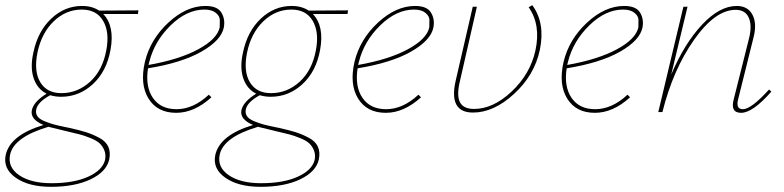

<svg xmlns="http://www.w3.org/2000/svg" viewBox="-72 -433 3030 742"><path d="M463 -393 461 -379H327Q372 -332 355 -240Q340 -157 287 -108Q234 -59 164 -59Q142 -59 122 -65Q74 -39 68 -10Q65 5 72.5 16Q80 27 99 35Q118 43 136.5 48Q155 53 185 59Q192 60 195 61Q236 70 261 78Q286 86 311.5 99.5Q337 113 346.5 134Q356 155 350 184Q339 231 278 260Q217 289 125 289Q39 289 -11 254Q-61 219 -50 166Q-33 89 96 50Q44 28 51 -7Q58 -40 108 -71Q72 -89 58 -131Q44 -173 57 -230Q74 -312 126 -361Q178 -410 245 -410Q284 -410 311 -392ZM339 -240Q352 -309 326.5 -352.5Q301 -396 244 -396Q183 -396 136 -351Q89 -306 73 -231Q58 -158 83.5 -115.5Q109 -73 165 -73Q228 -73 276.5 -117.5Q325 -162 339 -240ZM334 185Q338 164 331 147.5Q324 131 312.5 120.5Q301 110 277.5 100.5Q254 91 236.5 86.5Q219 82 189 75Q126 60 115 57Q-19 97 -33 165Q-43 213 2 244Q47 275 127 275Q213 275 268.5 250Q324 225 334 185Z M722 -410Q768 -410 783.5 -384.5Q799 -359 793 -327Q783 -277 706.5 -233.5Q630 -190 500 -169Q489 -98 519 -54.5Q549 -11 610 -11Q675 -11 735 -67L745 -57Q679 3 609 3Q536 3 502 -52Q468 -107 488 -194Q509 -281 578.5 -345.5Q648 -410 722 -410ZM777 -327Q777 -339 777.5 -354.5Q778 -370 762.5 -383Q747 -396 718 -396Q650 -396 587.5 -335Q525 -274 505 -194L502 -182Q621 -203 694 -242.5Q767 -282 777 -327Z M1273 -393 1271 -379H1137Q1182 -332 1165 -240Q1150 -157 1097 -108Q1044 -59 974 -59Q952 -59 932 -65Q884 -39 878 -10Q875 5 882.5 16Q890 27 909 35Q928 43 946.5 48Q965 53 995 59Q1002 60 1005 61Q1046 70 1071 78Q1096 86 1121.5 99.5Q1147 113 1156.5 134Q1166 155 1160 184Q1149 231 1088 260Q1027 289 935 289Q849 289 799 254Q749 219 760 166Q777 89 906 50Q854 28 861 -7Q868 -40 918 -71Q882 -89 868 -131Q854 -173 867 -230Q884 -312 936 -361Q988 -410 1055 -410Q1094 -410 1121 -392ZM1149 -240Q1162 -309 1136.5 -352.5Q1111 -396 1054 -396Q993 -396 946 -351Q899 -306 883 -231Q868 -158 893.5 -115.5Q919 -73 975 -73Q1038 -73 1086.5 -117.5Q1135 -162 1149 -240ZM1144 185Q1148 164 1141 147.5Q1134 131 1122.5 120.5Q1111 110 1087.5 100.5Q1064 91 1046.5 86.5Q1029 82 999 75Q936 60 925 57Q791 97 777 165Q767 213 812 244Q857 275 937 275Q1023 275 1078.5 250Q1134 225 1144 185Z M1532 -410Q1578 -410 1593.5 -384.5Q1609 -359 1603 -327Q1593 -277 1516.5 -233.5Q1440 -190 1310 -169Q1299 -98 1329 -54.5Q1359 -11 1420 -11Q1485 -11 1545 -67L1555 -57Q1489 3 1419 3Q1346 3 1312 -52Q1278 -107 1298 -194Q1319 -281 1388.5 -345.5Q1458 -410 1532 -410ZM1587 -327Q1587 -339 1587.5 -354.5Q1588 -370 1572.5 -383Q1557 -396 1528 -396Q1460 -396 1397.5 -335Q1335 -274 1315 -194L1312 -182Q1431 -203 1504 -242.5Q1577 -282 1587 -327Z M1771 -407 1706 -122Q1692 -66 1705 -39Q1718 -12 1760 -12Q1834 -12 1905.5 -79.5Q1977 -147 1997 -237Q2019 -337 1971 -405L1985 -413Q2036 -344 2014 -239Q1993 -142 1914.5 -70Q1836 2 1756 2Q1661 2 1689 -121L1755 -407Z M2340 -410Q2386 -410 2401.5 -384.5Q2417 -359 2411 -327Q2401 -277 2324.5 -233.5Q2248 -190 2118 -169Q2107 -98 2137 -54.5Q2167 -11 2228 -11Q2293 -11 2353 -67L2363 -57Q2297 3 2227 3Q2154 3 2120 -52Q2086 -107 2106 -194Q2127 -281 2196.5 -345.5Q2266 -410 2340 -410ZM2395 -327Q2395 -339 2395.5 -354.5Q2396 -370 2380.5 -383Q2365 -396 2336 -396Q2268 -396 2205.5 -335Q2143 -274 2123 -194L2120 -182Q2239 -203 2312 -242.5Q2385 -282 2395 -327Z M2900 -87 2909 -79Q2837 3 2792 3Q2749 3 2764 -51L2823 -286Q2835 -335 2821.5 -365Q2808 -395 2771 -395Q2692 -395 2610.5 -279.5Q2529 -164 2488 0H2472L2569 -407H2585L2522 -145Q2573 -265 2641 -337.5Q2709 -410 2775 -410Q2818 -410 2836 -376Q2854 -342 2840 -288L2781 -51Q2770 -11 2799 -11Q2831 -11 2900 -87Z"/></svg>

Font: EauTestText Thin
Style: Italic
Weight: 250
Italic angle: -12°
Designer: Christian Thalmann (Catharsis Fonts)
Version: Version 0.001;PS 000.001;hotconv 1.0.88;makeotf.lib2.5.64775